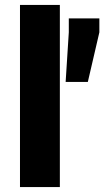

<svg xmlns="http://www.w3.org/2000/svg" viewBox="-20 -763 425 783"><path d="M61.5 0V-743H224.1V0ZM247.7 -428.9 260.6 -631.2V-688H385.2V-631.2L338.2 -428.9Z"/></svg>

Font: Saira Thin
Style: Regular
Weight: 100
Designer: Hector Gatti with collaboration of the Omnibus-Type team
Foundry: Omnibus-Type
Version: Version 1.101